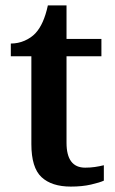

<svg xmlns="http://www.w3.org/2000/svg" viewBox="-20 -680 425 710"><path d="M242 10Q171 10 133.5 -25Q96 -60 96 -147V-472H20V-519Q47 -519 71 -529.5Q95 -540 111 -557Q142 -590 157 -660H226V-536H355V-472H226V-152Q226 -60 295 -60Q314 -60 331 -62.5Q348 -65 364 -69V-12Q349 -5 316.5 2.5Q284 10 242 10Z"/></svg>

Font: Noto Serif NP Hmong SemiBold
Style: Regular
Weight: 600
Designer: Dalton Maag Ltd
Foundry: Dalton Maag Ltd
Version: Version 1.001; ttfautohint (v1.8.4.7-5d5b)